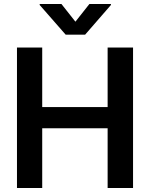

<svg xmlns="http://www.w3.org/2000/svg" viewBox="-20 -946 755 966"><path d="M65.4 -707H192.4V-407.2H521.5V-707H649.4V0H521.5V-300.8H192.4V0H65.4ZM359.4 -836.9 429.7 -925.8H538.1V-920.9L408.2 -771.5H310.5L179.7 -920.9V-925.8H289.1Z"/></svg>

Font: Pretendard GOV SemiBold
Style: Regular
Weight: 600
Designer: Base glyphs from Inter by Rasmus Andersson; Hangeul glyphs from Noto Sans CJK(Source Han Sans) by Jang Soo-young and Kan
Foundry: Kil Hyung-jin
Version: Version 1.309